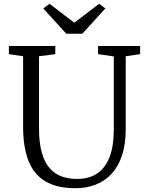

<svg xmlns="http://www.w3.org/2000/svg" viewBox="-20 -986 778 1014"><path d="M379 8Q282.5 8 221.2 -27.5Q160 -63 131 -135.2Q102 -207.5 102 -318V-689L27 -700V-743H272V-700L186 -689V-309Q186 -231.5 200.8 -179.8Q215.5 -128 242.5 -97.5Q269.5 -67 306.2 -54Q343 -41 387 -41Q451 -41 494.2 -70.5Q537.5 -100 559.2 -158Q581 -216 581 -301V-688L498 -700V-743H720V-700L644 -689V-305Q644 -223.5 624.2 -164.5Q604.5 -105.5 568.5 -67.2Q532.5 -29 484.2 -10.5Q436 8 379 8ZM330 -808 208.5 -941.5 241.5 -966 372.5 -866 503.5 -966 536.5 -941.5 415 -808Z"/></svg>

Font: Merriweather Light
Style: Regular
Weight: 300
Designer: Eben Sorkin
Foundry: Eben Sorkin
Version: Version 2.100